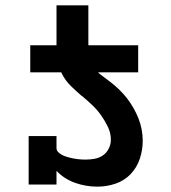

<svg xmlns="http://www.w3.org/2000/svg" viewBox="-20 -689 640 717"><path d="M93 -419V-520H191V-669H310V-520H496V-419ZM344 8H343Q322 8 301.5 4.5Q281 1 261 -6Q241 -13 223 -24.5Q205 -36 191 -51V0H87V-181H191V-136Q191 -128 196.5 -122Q202 -116 209 -112Q216 -108 223 -105.5Q230 -103 237.5 -101Q245 -99 252.5 -97.5Q260 -96 268 -95Q276 -94 283.5 -93.5Q291 -93 299 -93Q316 -93 333 -96Q350 -99 364 -108.5Q378 -118 386 -134Q394 -150 394 -167Q394 -192 383 -215Q372 -238 357.5 -258.5Q343 -279 324.5 -296.5Q306 -314 287 -330H286Q265 -348 245 -367.5Q225 -387 212 -412Q199 -437 195 -464.5Q191 -492 191 -520H310Q310 -499 314 -477.5Q318 -456 330 -438Q342 -420 359.5 -407.5Q377 -395 394 -381.5Q411 -368 426.5 -353Q442 -338 455 -321Q468 -304 478.5 -285.5Q489 -267 497 -247Q505 -227 509 -205.5Q513 -184 513 -163Q513 -129 502 -96Q491 -63 467.5 -38.5Q444 -14 411 -3Q378 8 344 8Z"/></svg>

Font: Iosevka Etoile
Style: Bold
Weight: 700
Designer: Belleve Invis
Foundry: Belleve Invis
Version: Version 28.1.0; ttfautohint (v1.8.4)